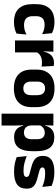

<svg xmlns="http://www.w3.org/2000/svg" viewBox="850 -1396 718 2458"><g transform="rotate(90 1209.0 -167.0)"><path d="M263 13Q146 13 89.5 -48.5Q33 -110 33 -221.5V-272.5Q33 -382 89.5 -443.5Q146 -505 262.5 -505Q292.5 -505 318.5 -500.8Q344.5 -496.5 366.5 -489Q388.5 -481.5 405 -473L417.5 -346.5Q393 -360.5 363.5 -369.8Q334 -379 297 -379Q239 -379 213 -351Q187 -323 187 -270V-227.5Q187 -173.5 214.5 -144.5Q242 -115.5 300.5 -115.5Q337 -115.5 366.2 -124.2Q395.5 -133 422 -147L410 -20Q384 -6 346 3.5Q308 13 263 13Z M648 -276 606 -369H642Q654 -430 688.8 -464.8Q723.5 -499.5 787 -499.5Q798 -499.5 807.2 -498Q816.5 -496.5 825 -494.5L832.5 -340Q822 -343 808 -344.2Q794 -345.5 779.5 -345.5Q730.5 -345.5 697 -327.2Q663.5 -309 648 -276ZM651 0H498V-491.5H642L635.5 -334.5L651 -332.5Z M1111.5 14Q992.5 14 931.8 -45.2Q871 -104.5 871 -212V-276.5Q871 -385.5 932 -445.8Q993 -506 1111.5 -506Q1230 -506 1290.8 -445.8Q1351.5 -385.5 1351.5 -276.5V-212Q1351.5 -104.5 1291 -45.2Q1230.5 14 1111.5 14ZM1111.5 -106.5Q1154 -106.5 1176.2 -132.2Q1198.5 -158 1198.5 -205.5V-283Q1198.5 -333 1176.2 -359Q1154 -385 1111.5 -385Q1069 -385 1046.8 -359Q1024.5 -333 1024.5 -283V-205.5Q1024.5 -158 1046.8 -132.2Q1069 -106.5 1111.5 -106.5Z M1736 11.5Q1692 11.5 1662 -3Q1632 -17.5 1614.2 -44.2Q1596.5 -71 1589 -106.5H1549.5L1585.5 -209.5Q1586.5 -179 1597.2 -158Q1608 -137 1628.2 -125.8Q1648.5 -114.5 1676.5 -114.5Q1718.5 -114.5 1740.2 -139.2Q1762 -164 1762 -213V-283Q1762 -332 1740.8 -356.5Q1719.5 -381 1677.5 -381Q1654 -381 1634.8 -372Q1615.5 -363 1602.2 -348.2Q1589 -333.5 1583 -314.5L1548 -385H1588.5Q1596 -418 1613.5 -444.8Q1631 -471.5 1662 -487.2Q1693 -503 1741 -503Q1827 -503 1871.2 -446.8Q1915.5 -390.5 1915.5 -278V-218Q1915.5 -104.5 1871.2 -46.5Q1827 11.5 1736 11.5ZM1587.5 172H1435.5V-491.5H1587.5L1582.5 -359L1585.5 -341.5V-152.5L1583.5 -126.5L1587.5 5Z M2177.5 12Q2119 12 2072 1.8Q2025 -8.5 1991.5 -22L1978.5 -150.5Q2017 -134.5 2063.8 -121.8Q2110.5 -109 2165 -109Q2208.5 -109 2226.8 -118.2Q2245 -127.5 2245 -147V-149Q2245 -162.5 2235.8 -171.2Q2226.5 -180 2203.8 -187Q2181 -194 2140 -203.5Q2078.5 -218 2042.5 -237.8Q2006.5 -257.5 1991.2 -286.2Q1976 -315 1976 -354.5V-358.5Q1976 -431.5 2028 -467.8Q2080 -504 2181 -504Q2238 -504 2283.5 -493.5Q2329 -483 2360 -468.5L2373 -349Q2337 -365 2292.8 -375.5Q2248.5 -386 2200 -386Q2170.5 -386 2153.8 -382Q2137 -378 2130.2 -370.5Q2123.5 -363 2123.5 -352V-350.5Q2123.5 -338.5 2131.5 -330Q2139.5 -321.5 2160.8 -314Q2182 -306.5 2222 -297Q2284 -283.5 2322 -266.2Q2360 -249 2377.5 -221.8Q2395 -194.5 2395 -149.5V-145Q2395 -65.5 2341.5 -26.8Q2288 12 2177.5 12Z"/></g></svg>

Font: Anek Devanagari Medium
Style: Bold
Weight: 700
Version: Version 1.003